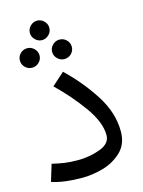

<svg xmlns="http://www.w3.org/2000/svg" viewBox="-124 -886 725 972"><g transform="rotate(-15 239.0 -400.0)"><path d="M25 -7 52 -95Q85 -87 115 -82.5Q145 -78 186 -78Q248 -78 303 -98.5Q358 -119 358 -163Q358 -231 298 -314.5Q238 -398 162 -471L228 -530Q310 -452 371.5 -357Q433 -262 433 -163Q433 -96 391 -56.5Q349 -17 292.5 -1.5Q236 14 186 14Q88 14 25 -7ZM117 -763Q117 -784 132.5 -799Q148 -814 168 -814Q188 -814 203.5 -799Q219 -784 219 -763Q219 -742 203.5 -727Q188 -712 168 -712Q148 -712 132.5 -727Q117 -742 117 -763ZM32 -641Q32 -662 47 -677Q62 -692 84 -692Q104 -692 119.5 -677Q135 -662 135 -641Q135 -620 119.5 -605Q104 -590 84 -590Q62 -590 47 -605Q32 -620 32 -641ZM201 -641Q201 -662 216.5 -677Q232 -692 252 -692Q274 -692 289 -677Q304 -662 304 -641Q304 -620 289 -605Q274 -590 252 -590Q232 -590 216.5 -605Q201 -620 201 -641Z"/></g></svg>

Font: Fira GO
Style: Regular
Weight: 400
Designer: Carrois Corporate
Foundry: Carrois Corporate GbR
Version: Version 0.300